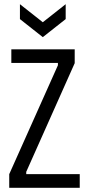

<svg xmlns="http://www.w3.org/2000/svg" viewBox="-20 -895 424 915"><path d="M24 0V-65L256 -584V-595H34V-660H336V-594L105 -76V-65H360V0ZM75 -875 184 -789 293 -875V-804L184 -718L75 -804Z"/></svg>

Font: Bricolage Grotesque 12pt Condensed Light
Style: Regular
Weight: 300
Width: 3
Designer: Mathieu Triay
Foundry: Atelier Triay
Version: Version 1.001; ttfautohint (v1.8.4.7-5d5b);gftools[0.9.33.de